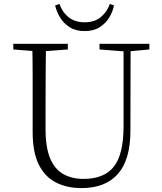

<svg xmlns="http://www.w3.org/2000/svg" viewBox="-20 -947 828 982"><path d="M262 -919 284 -927Q299 -884 331.5 -858.5Q364 -833 413 -833Q463 -833 494.5 -858.5Q526 -884 542 -927L563 -919Q557 -888 539 -858Q521 -828 490 -808Q459 -788 413 -788Q367 -788 336 -808Q305 -828 287 -858Q269 -888 262 -919ZM397 15Q322 15 265.5 -14Q209 -43 178 -106Q147 -169 147 -271V-387Q147 -472 147 -556Q147 -640 145 -723H215Q214 -641 213.5 -557Q213 -473 213 -387V-286Q213 -193 236.5 -137Q260 -81 304 -56.5Q348 -32 407 -32Q513 -32 562.5 -95Q612 -158 612 -303V-723H648L647 -278Q647 -130 583 -57.5Q519 15 397 15ZM48 -694V-723H327V-694L194 -684H175ZM489 -694V-723H744V-694L636 -684H618Z"/></svg>

Font: Noto Serif JP
Style: Regular
Weight: 200
Designer: Ryoko NISHIZUKA 西塚涼子 (kana & ideographs); Frank Grießhammer (Latin, Greek & Cyrillic); Wenlong ZHANG 张文龙 (bopomofo); San
Foundry: Adobe
Version: Version 2.001;hotconv 1.1.0;makeotfexe 2.6.0